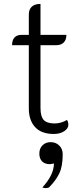

<svg xmlns="http://www.w3.org/2000/svg" viewBox="-20 -679 412 986"><path d="M128 -123V-447H42Q42 -473 54.5 -486.5Q67 -500 91 -500H128V-604Q128 -631 143.5 -645Q159 -659 188 -659V-500H321Q321 -475 307.5 -461Q294 -447 270 -447H188V-124Q188 -81 204.5 -63Q221 -45 261 -45Q293 -45 324 -63Q331 -53 331 -38Q331 -19 309.5 -5Q288 9 256 9Q193 9 160.5 -26Q128 -61 128 -123ZM257 160Q254 161 248 162.5Q242 164 236 164Q210 164 196 149.5Q182 135 182 110Q182 83 198.5 67Q215 51 240 51Q267 51 284.5 68.5Q302 86 302 113Q302 176 284 212.5Q266 249 233 282Q228 287 216 287Q203 287 198 283Q257 219 257 160Z"/></svg>

Font: K2D ExtraLight
Style: Regular
Weight: 275
Designer: Katatrad Aksorn Co.,Ltd.
Foundry: Cadson Demak Co.,Ltd.
Version: Version 1.000; ttfautohint (v1.6)